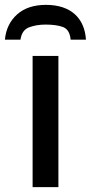

<svg xmlns="http://www.w3.org/2000/svg" viewBox="-51 -769 373 789"><path d="M138.2 -749C87.9 -749 48.3 -735.8 19 -709.5C-10.3 -683.1 -26.9 -648.4 -30.8 -606H33.2C36.6 -631.8 48.3 -648.9 68.4 -656.7C88.4 -664.1 110.8 -668 136.2 -668C166 -668 190.4 -664.6 208.5 -657.7C226.6 -650.4 236.8 -633.3 239.3 -606H302.2C296.9 -692.4 242.2 -749 138.2 -749ZM189 -539.1H83V0H189Z"/></svg>

Font: Noto Reveo Sans
Style: Regular
Weight: 500
Designer: Monotype Design Team
Foundry: Monotype Imaging Inc.
Version: Version 2.007